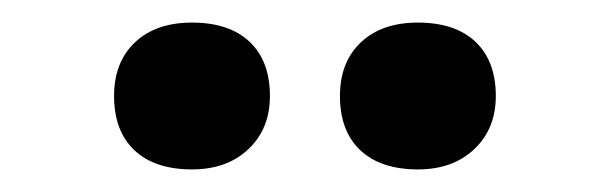

<svg xmlns="http://www.w3.org/2000/svg" viewBox="-20 -750 540 170"><path d="M281 -665Q281 -695 299.5 -712.5Q318 -730 350 -730Q383 -730 401 -713Q419 -696 419 -665Q419 -636 400 -618Q381 -600 350 -600Q317 -600 299 -617Q281 -634 281 -665ZM81 -665Q81 -695 99.5 -712.5Q118 -730 150 -730Q183 -730 201 -713Q219 -696 219 -665Q219 -636 200 -618Q181 -600 150 -600Q117 -600 99 -617Q81 -634 81 -665Z"/></svg>

Font: Easer Grotesk Variable
Style: Regular
Weight: 400
Designer: Boardeaser, Bonnie Shaver-Troup, Thomas Jockin
Foundry: Lexend
Version: Version 1.001;Glyphs 3.1.2 (3151)